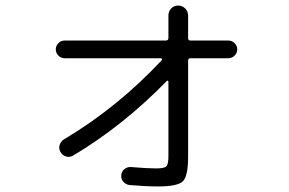

<svg xmlns="http://www.w3.org/2000/svg" viewBox="-20 -649 1040 692"><path d="M214 -439Q200 -439 190.5 -448.5Q181 -458 181 -471Q181 -484 190.5 -493.5Q200 -503 214 -503H578Q587 -503 587 -512V-593Q587 -608 597 -618.5Q607 -629 622 -629Q637 -629 647.5 -618.5Q658 -608 658 -593V-512Q658 -503 666 -503H802Q816 -503 825.5 -493.5Q835 -484 835 -471Q835 -458 825.5 -448.5Q816 -439 802 -439H666Q658 -439 658 -430V-85Q658 -14 639 4.5Q620 23 549 23Q509 23 447 18Q433 16 424.5 6Q416 -4 417 -17Q418 -31 428.5 -39.5Q439 -48 452 -47Q510 -42 543 -42Q572 -42 579.5 -49.5Q587 -57 587 -86V-355Q587 -357 584.5 -358Q582 -359 581 -357Q423 -195 243 -88Q231 -81 218 -85Q205 -89 198 -101Q191 -113 195 -126.5Q199 -140 211 -147Q404 -262 563 -432Q565 -434 563.5 -436.5Q562 -439 560 -439Z"/></svg>

Font: Rounded Mplus 1c
Style: Regular
Weight: 400
Version: Version 1.059.20150529